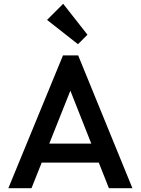

<svg xmlns="http://www.w3.org/2000/svg" viewBox="-20 -992 742 1012"><path d="M24 0 312 -700H392L678 0H554L330 -567H372L146 0ZM166 -135V-235H537V-135ZM391 -759 228 -887 313 -972 441 -809Z"/></svg>

Font: Outfit Thin Medium
Style: Regular
Weight: 500
Version: Version 1.100;gftools[0.9.27]